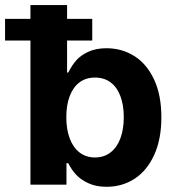

<svg xmlns="http://www.w3.org/2000/svg" viewBox="-60 -727 691 756"><path d="M59.9 -707H204.1V-441.3H208.7Q223.3 -470.1 240.4 -489.6Q257.5 -509 287.7 -523.1Q318 -537.1 359.3 -537.1Q419.6 -537.1 468.7 -506.4Q517.7 -475.7 546.6 -414.2Q575.4 -352.8 575.4 -264.8Q575.4 -178.9 547.1 -116.9Q518.8 -55 470 -23.2Q421.2 8.5 359.2 8.5Q318.8 8.5 288.9 -5.2Q258.9 -18.8 240.5 -38.4Q222 -57.9 208.7 -84.4H201.7V0H59.9ZM313.9 -107Q350 -107 375.5 -127Q401.1 -147 414.2 -182.8Q427.4 -218.5 427.4 -265.6Q427.4 -312.3 414.4 -347.6Q401.5 -382.9 375.9 -402.3Q350.4 -421.6 313.9 -421.6Q278.2 -421.6 253 -402.7Q227.9 -383.8 214.5 -348.7Q201.1 -313.6 201.1 -265.6Q201.1 -217.7 214.5 -181.9Q227.9 -146.2 253.3 -126.6Q278.6 -107 313.9 -107ZM-40.1 -652.8H303.2V-567.3H-40.1Z"/></svg>

Font: WEMIX Pretendard Variable
Style: Regular
Weight: 400
Designer: Base glyphs from Inter by Rasmus Andersson; Hangeul glyphs from Noto Sans CJK(Source Han Sans) by Jang Soo-young and Kan
Foundry: Kil Hyung-jin
Version: Version 1.000;Glyphs 3.2 (3208)